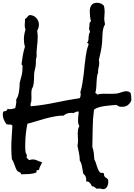

<svg xmlns="http://www.w3.org/2000/svg" viewBox="-25 -1061 968 1386"><path d="M922.9 -344.7V-337.9Q922.9 -335 921.9 -332Q911.1 -311.5 895.5 -300.8Q879.9 -290 856.4 -290Q840.8 -290 833.5 -293Q826.2 -295.9 814.5 -303.7Q796.9 -301.8 774.4 -300.3Q752 -298.8 729.5 -295.4Q707 -292 687 -286.1Q667 -280.3 653.3 -268.6Q644.5 -201.2 644 -134.3Q643.6 -67.4 641.6 0Q649.4 20.5 652.3 45.4Q655.3 70.3 656.2 90.8Q663.1 102.5 667 114.7Q670.9 127 674.8 139.6Q678.7 152.3 684.1 164.1Q689.5 175.8 698.2 185.5Q706.1 185.5 712.4 187Q718.8 188.5 725.6 190.4V196.3Q725.6 210.9 734.4 217.8Q743.2 224.6 753.9 232.4Q756.8 243.2 756.8 252.9Q756.8 269.5 749.5 284.2Q742.2 298.8 725.6 304.7Q715.8 304.7 707 302.2Q698.2 299.8 688.5 299.8Q681.6 299.8 673.8 301.8Q668.9 299.8 665.5 296.4Q662.1 293 658.2 290Q654.3 287.1 649.9 285.2Q645.5 283.2 638.7 284.2Q633.8 270.5 623 258.8Q612.3 247.1 596.7 249Q597.7 245.1 597.7 237.3Q597.7 223.6 592.3 211.9Q586.9 200.2 576.2 193.4Q571.3 170.9 567.4 144Q563.5 117.2 550.8 97.7Q550.8 69.3 544.9 43.5Q539.1 17.6 534.2 -9.8Q538.1 -25.4 538.1 -44.9Q538.1 -58.6 537.1 -71.8Q536.1 -85 536.1 -97.7Q536.1 -111.3 538.1 -124.5Q540 -137.7 547.9 -150.4Q542 -160.2 540 -170.4Q538.1 -180.7 538.1 -191.4Q538.1 -208 540 -223.6L543.9 -254.9Q542 -255.9 537.1 -255.9Q527.3 -255.9 520.5 -252L505.9 -245.1Q501 -246.1 497.1 -246.1H488.3Q473.6 -246.1 459.5 -241.7Q445.3 -237.3 434.6 -226.6Q401.4 -226.6 368.2 -220.2Q335 -213.9 302.2 -205.1Q269.5 -196.3 237.3 -186Q205.1 -175.8 172.9 -168Q165 -129.9 161.1 -91.3Q157.2 -52.7 157.2 -12.7V10.7Q157.2 23.4 159.2 35.2Q160.2 43 164.6 49.3Q168.9 55.7 168.9 63.5Q168.9 70.3 166 74.2Q172.9 85.9 186.5 94.7Q201.2 89.8 211.9 89.8Q229.5 89.8 245.1 98.1Q260.7 106.4 278.3 109.4Q274.4 123 266.6 136.2Q258.8 149.4 256.8 165Q252.9 167 249.5 167Q246.1 167 243.2 167.5Q240.2 168 238.8 170.9Q237.3 173.8 239.3 182.6Q225.6 189.5 211.9 191.9Q198.2 194.3 184.1 195.3Q169.9 196.3 155.8 196.3Q141.6 196.3 127 197.3Q127 191.4 124.5 188Q122.1 184.6 118.2 183.1Q114.3 181.6 109.9 179.7Q105.5 177.7 102.5 174.8Q94.7 168 90.3 156.7Q85.9 145.5 81.5 133.3Q77.1 121.1 72.3 109.4Q67.4 97.7 60.5 87.9Q58.6 66.4 57.6 45.9Q56.6 25.4 56.6 3.9Q56.6 -36.1 59.6 -74.7Q62.5 -113.3 64.5 -154.3Q55.7 -163.1 44.4 -162.1Q33.2 -161.1 22.5 -164.1Q10.7 -178.7 2.9 -196.8Q-4.9 -214.8 -4.9 -234.4Q-4.9 -244.1 -2 -254.9Q6.8 -257.8 17.6 -260.7Q28.3 -263.7 29.3 -276.4Q36.1 -272.5 45.9 -272.5Q55.7 -272.5 65.4 -275.4Q75.2 -278.3 85 -280.3Q88.9 -295.9 91.3 -311Q93.8 -326.2 91.8 -342.8Q105.5 -363.3 109.9 -387.7Q114.3 -412.1 116.2 -434.6V-448.2Q116.2 -455.1 117.2 -461.9Q119.1 -472.7 123 -486.3Q127 -500 129.9 -511.7Q134.8 -530.3 136.2 -546.9Q137.7 -563.5 137.7 -581.1V-585Q137.7 -589.8 133.8 -592.3Q129.9 -594.7 129.9 -599.6L130.9 -601.6Q134.8 -632.8 140.1 -663.6Q145.5 -694.3 155.3 -724.6Q147.5 -747.1 147.5 -775.4Q147.5 -812.5 159.2 -846.7Q153.3 -862.3 153.3 -877Q153.3 -888.7 154.8 -900.4Q156.2 -912.1 155.3 -923.8Q165 -928.7 171.4 -937.5Q177.7 -946.3 186.5 -952.1Q215.8 -953.1 235.8 -932.6Q255.9 -912.1 255.9 -882.8Q255.9 -860.4 243.2 -839.8Q247.1 -821.3 247.1 -796.9Q247.1 -760.7 242.2 -724.6Q237.3 -688.5 239.3 -651.4Q233.4 -637.7 233.9 -618.2Q234.4 -598.6 232.4 -585Q230.5 -571.3 226.6 -557.1Q222.7 -543 221.7 -529.3Q220.7 -506.8 220.2 -484.4Q219.7 -461.9 214.8 -441.4Q212.9 -433.6 209.5 -428.2Q206.1 -422.9 204.1 -416Q200.2 -395.5 201.7 -374.5Q203.1 -353.5 201.2 -332Q200.2 -325.2 197.8 -318.4Q195.3 -311.5 195.3 -303.7Q195.3 -299.8 197.3 -293.9Q286.1 -301.8 374 -320.3Q461.9 -338.9 550.8 -352.5Q557.6 -365.2 557.6 -378.9Q557.6 -386.7 554.7 -394.5Q564.5 -426.8 569.8 -459.5Q575.2 -492.2 579.1 -524.4Q583 -556.6 585.9 -589.4Q588.9 -622.1 593.8 -654.3L599.6 -687.5Q602.5 -704.1 607.4 -719.7Q609.4 -725.6 611.8 -731.4Q614.3 -737.3 614.3 -742.2Q614.3 -747.1 608.9 -749Q603.5 -751 603.5 -753.9Q603.5 -755.9 605 -756.3Q606.4 -756.8 607.4 -755.9Q612.3 -764.6 613.3 -774.4Q614.3 -784.2 614.7 -793.9Q615.2 -803.7 617.2 -813Q619.1 -822.3 625 -830.1Q624 -836.9 621.1 -842.8Q618.2 -848.6 618.2 -856.4Q617.2 -857.4 618.2 -858.4Q620.1 -867.2 620.6 -873.5Q621.1 -879.9 621.1 -888.7Q621.1 -900.4 631.8 -907.2Q627 -923.8 625 -943.4Q623 -962.9 623 -981.4Q623 -1006.8 635.3 -1023.9Q647.5 -1041 675.8 -1041Q690.4 -1041 703.6 -1035.2Q716.8 -1029.3 725.6 -1018.6Q730.5 -996.1 730.5 -976.6Q730.5 -962.9 729 -950.7Q727.5 -938.5 727.5 -924.8Q727.5 -914.1 729.5 -904.8Q731.4 -895.5 733.4 -885.7Q724.6 -872.1 720.7 -855.5Q716.8 -838.9 715.3 -821.3Q713.9 -803.7 713.4 -785.6Q712.9 -767.6 711.9 -752.9Q709 -720.7 702.6 -689.5Q696.3 -658.2 688.5 -627Q691.4 -616.2 691.4 -607.4Q691.4 -589.8 686.5 -572.8Q681.6 -555.7 683.6 -539.1Q676.8 -521.5 674.8 -503.4Q672.9 -485.4 671.9 -465.8L669.9 -427.7Q668.9 -409.2 663.1 -391.6Q665 -386.7 670.4 -386.2Q675.8 -385.7 673.8 -377.9Q696.3 -384.8 721.7 -384.3Q747.1 -383.8 769.5 -383.8Q784.2 -383.8 798.8 -384.3Q813.5 -384.8 828.1 -387.7Q842.8 -391.6 857.9 -397Q873 -402.3 887.7 -402.3Q908.2 -402.3 918.9 -387.7Q920.9 -377 921.9 -366.2Q922.9 -355.5 922.9 -344.7Z"/></svg>

Font: Rock Salt
Style: Regular
Weight: 400
Version: Version 1.001